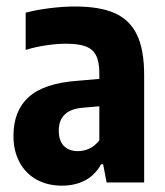

<svg xmlns="http://www.w3.org/2000/svg" viewBox="-20 -576 521 606"><path d="M435 -339V0H316.5L305.5 -57.5H299Q280 -23 248.2 -6.5Q216.5 10 175.5 10Q130.5 10 95.8 -9Q61 -28 41.8 -63.8Q22.5 -99.5 22.5 -147Q22.5 -226.5 71 -270Q119.5 -313.5 224.5 -321L293.5 -327V-345.5Q293.5 -381 283.2 -401Q273 -421 250.5 -429.5Q228 -438 189 -438Q159.5 -438 125.8 -433Q92 -428 61 -418.5V-536Q95 -545 137 -550.2Q179 -555.5 217 -555.5Q294 -555.5 341.5 -534.8Q389 -514 412 -466.8Q435 -419.5 435 -339ZM293.5 -133V-240.5L241.5 -236Q203.5 -233 184.5 -214.8Q165.5 -196.5 165.5 -164Q165.5 -132 181.5 -115.5Q197.5 -99 226 -99Q244.5 -99 262 -107Q279.5 -115 293.5 -133Z"/></svg>

Font: Encode Sans Condensed
Style: Bold
Weight: 700
Width: 3
Designer: Multiple Designers
Foundry: Impallari Type
Version: Version 2.000